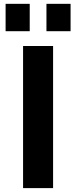

<svg xmlns="http://www.w3.org/2000/svg" viewBox="-20 -967 392 987"><path d="M218.8 -806.6V-947.3H342.8V-806.6ZM8.8 -806.6V-947.3H132.8V-806.6ZM98.6 0V-730.5H252.9V0Z"/></svg>

Font: Mgen+ 1c bold
Style: Bold
Weight: 700
Designer: [Source Han Sans]
Ryoko NISHIZUKA  (kana & ideographs); Paul D. Hunt (Latin, Greek & Cyrillic); Wenlong ZHANG  (bopomofo
Version: Version 1.059.20150602